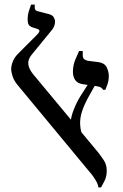

<svg xmlns="http://www.w3.org/2000/svg" viewBox="-20 -813 539 840"><path d="M410 7Q410 -3 404 -14.5Q398 -26 389.5 -38.5Q381 -51 371 -62L57 -441Q42 -459 35.5 -478Q29 -497 29 -511Q29 -526 36.5 -545Q44 -564 64 -583L140 -659Q153 -672 152.5 -678Q152 -684 142 -687L123 -693Q113 -696 107 -703Q101 -710 101 -729Q101 -749 107.5 -768Q114 -787 116 -793H132V-779Q132 -767 145 -764L191 -752Q208 -748 214 -739Q220 -730 221 -719Q221 -709 216.5 -697.5Q212 -686 199 -672L118 -573Q101 -552 104 -531Q107 -510 126 -487L408 -148Q423 -129 435 -110.5Q447 -92 447 -66Q447 -41 437 -21Q427 -1 422 7ZM340 -220 290 -281Q290 -301 302.5 -333Q315 -365 331 -391L370 -452L399 -446L364 -383Q347 -351 338.5 -324.5Q330 -298 330.5 -273Q331 -248 340 -220ZM431 -420Q428 -426 422 -430Q416 -434 402 -436L340 -445Q318 -449 308.5 -463.5Q299 -478 299 -499Q299 -528 310.5 -554.5Q322 -581 326 -590H342V-572Q342 -559 348.5 -554Q355 -549 365 -547L412 -541Q438 -537 447 -518Q456 -499 456 -481Q456 -460 449.5 -442.5Q443 -425 441 -420Z"/></svg>

Font: Frank Ruhl Libre
Style: Regular
Weight: 400
Designer: Yanek Iontef
Foundry: Fontef
Version: Version 6.004